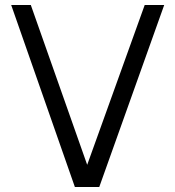

<svg xmlns="http://www.w3.org/2000/svg" viewBox="-20 -743 696 763"><path d="M632.5 -723 374.5 0H277.5L24.5 -723H102.5L326.5 -88L555 -723Z"/></svg>

Font: Public Sans Thin Light
Style: Regular
Weight: 300
Version: Version 1.007